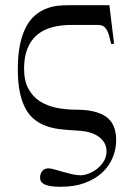

<svg xmlns="http://www.w3.org/2000/svg" viewBox="-20 -510 508 732"><path d="M422.9 23.9Q422.9 -37.6 384.8 -64.7Q346.7 -91.8 270 -91.8Q231.9 -91.8 196 -98.9Q160.2 -106 132.6 -123.5Q105 -141.1 88.4 -171.4Q71.8 -201.7 71.8 -248Q71.8 -294.4 85.2 -326.4Q98.6 -358.4 122.8 -378.2Q147 -397.9 180.2 -406.5Q213.4 -415 252.9 -415H353Q364.7 -415 372.6 -410.9Q380.4 -406.7 386 -397.9Q391.6 -389.2 395.5 -375.5Q399.4 -361.8 403.8 -342.8H415L397 -490.2H242.2Q222.7 -490.2 200.9 -488Q179.2 -485.8 157.5 -477.5Q135.7 -469.2 116 -453.4Q96.2 -437.5 81.1 -410.4Q65.9 -383.3 56.9 -343Q47.9 -302.7 47.9 -246.1Q47.9 -192.9 56.2 -155.5Q64.5 -118.2 79.1 -92.8Q93.8 -67.4 113.8 -52.5Q133.8 -37.6 157.2 -29.3Q180.7 -21 206.5 -17.8Q232.4 -14.6 258.8 -13.2L288.1 -11.2Q305.7 -9.8 323.2 -4.6Q340.8 0.5 354.7 10Q368.7 19.5 377.4 33.7Q386.2 47.9 386.2 66.9Q386.2 86.9 376.2 103.8Q366.2 120.6 351.3 132.6Q336.4 144.5 319.1 151.4Q301.8 158.2 287.1 158.2Q272.5 158.2 254.4 154.1Q236.3 149.9 219.2 145Q202.1 140.1 187.5 136Q172.9 131.8 165 131.8Q149.4 131.8 141.1 142.1Q132.8 152.3 132.8 168Q132.8 173.8 135.3 179.7Q137.7 185.5 145.8 190.7Q153.8 195.8 169.2 199Q184.6 202.1 210.9 202.1Q263.7 202.1 303.2 187.5Q342.8 172.9 369.4 148.2Q396 123.5 409.4 91.3Q422.9 59.1 422.9 23.9Z"/></svg>

Font: Galatia SIL
Style: Regular
Weight: 400
Designer: Development by SIL's NRSI team
Version: Version 2.1